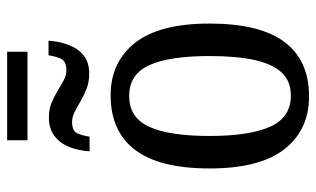

<svg xmlns="http://www.w3.org/2000/svg" viewBox="-194 -682 886 538"><g transform="rotate(-90 249.0 -413.0)"><path d="M94 -605Q96 -636 106 -661.5Q116 -687 136.5 -703Q157 -719 189 -719Q212 -719 230 -711.5Q248 -704 263.5 -694.5Q279 -685 293 -677.5Q307 -670 320 -670Q346 -670 353 -684.5Q360 -699 363 -720H404Q402 -690 392 -663.5Q382 -637 362.5 -621.5Q343 -606 312 -606Q288 -606 269 -613.5Q250 -621 234 -630.5Q218 -640 204 -647Q190 -654 176 -654Q151 -654 144.5 -639.5Q138 -625 135 -605ZM125 -779V-836H373V-779ZM248 10Q154 10 100 -59Q46 -128 46 -269Q46 -409 98 -477.5Q150 -546 251 -546Q344 -546 398 -477.5Q452 -409 452 -269Q452 -128 400.5 -59Q349 10 248 10ZM250 -41Q291 -41 315 -67Q339 -93 350 -143.5Q361 -194 361 -269Q361 -381 335.5 -437.5Q310 -494 249 -494Q188 -494 162.5 -437.5Q137 -381 137 -269Q137 -157 163 -99Q189 -41 250 -41Z"/></g></svg>

Font: Noto Serif Condensed
Style: Regular
Weight: 400
Width: 3
Designer: Monotype Design Team
Foundry: Monotype Imaging Inc.
Version: Version 2.015